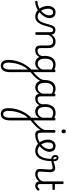

<svg xmlns="http://www.w3.org/2000/svg" viewBox="1548 -2460 1752 5055"><g transform="rotate(90 2424.5 68.0)"><path d="M-60 17Q-72 17 -78 7.5Q-84 -2 -83 -14Q-82 -26 -73.5 -35.5Q-65 -45 -47 -45Q2 -45 53 -63.5Q104 -82 150 -114Q196 -146 229 -184Q252 -211 268 -238Q284 -265 292.5 -294Q301 -323 301 -352Q301 -407 278.5 -431Q256 -455 216 -455Q203 -455 197.5 -464.5Q192 -474 192.5 -487Q193 -500 200 -509.5Q207 -519 219 -519Q274 -519 308 -496Q342 -473 358 -436Q374 -399 374 -356Q374 -322 361.5 -286.5Q349 -251 327.5 -216.5Q306 -182 278 -150Q235 -102 180 -64Q125 -26 64 -4.5Q3 17 -60 17Z M331 17Q286 17 244 0Q202 -17 167.5 -48Q133 -79 107 -121.5Q81 -164 67 -214.5Q53 -265 53 -321Q53 -364 65.5 -400.5Q78 -437 100 -463.5Q122 -490 152.5 -504.5Q183 -519 219 -519Q231 -519 237 -509.5Q243 -500 242.5 -487Q242 -474 234.5 -464.5Q227 -455 215 -455Q200 -455 186 -449Q172 -443 161 -432Q150 -421 142.5 -405Q135 -389 130.5 -368.5Q126 -348 126 -323Q126 -262 143.5 -211Q161 -160 191 -123Q221 -86 258 -66Q295 -46 333 -46Q374 -46 404 -63.5Q434 -81 456.5 -114.5Q479 -148 496.5 -196.5Q514 -245 529 -308Q543 -362 557 -401.5Q571 -441 588 -466Q605 -491 628.5 -503Q652 -515 685 -515Q697 -515 703 -505.5Q709 -496 708.5 -484Q708 -472 701 -463Q694 -454 682 -454Q668 -454 656 -446.5Q644 -439 633.5 -422.5Q623 -406 613.5 -379Q604 -352 595 -314Q578 -244 556 -184Q534 -124 503.5 -78.5Q473 -33 431 -8Q389 17 331 17Z M1221 17Q1186 17 1161.5 7Q1137 -3 1121.5 -23Q1106 -43 1099.5 -72Q1093 -101 1093 -139V-326Q1093 -366 1081.5 -394.5Q1070 -423 1046 -438.5Q1022 -454 981 -454Q957 -454 932.5 -447Q908 -440 886 -424.5Q864 -409 845 -383Q826 -357 814 -319V-7Q814 4 805 9.5Q796 15 778 15Q761 15 752.5 9.5Q744 4 744 -7V-371Q744 -418 729.5 -436Q715 -454 683 -454Q670 -454 664 -463Q658 -472 658 -484Q658 -496 665 -505.5Q672 -515 685 -515Q712 -515 733 -508.5Q754 -502 769.5 -489Q785 -476 794.5 -457Q804 -438 808 -414L810 -407Q824 -436 844.5 -457Q865 -478 888.5 -492Q912 -506 938 -512.5Q964 -519 991 -519Q1041 -519 1079.5 -500Q1118 -481 1140 -440.5Q1162 -400 1162 -334V-139Q1162 -88 1177 -66.5Q1192 -45 1234 -45Q1246 -45 1251.5 -35.5Q1257 -26 1256 -14Q1255 -2 1246.5 7.5Q1238 17 1221 17Z M1220 17Q1208 17 1202 7.5Q1196 -2 1197 -14Q1198 -26 1207 -35.5Q1216 -45 1233 -45Q1264 -45 1289 -55Q1314 -65 1332 -83.5Q1350 -102 1360.5 -128Q1371 -154 1374 -186Q1375 -199 1386 -203.5Q1397 -208 1407.5 -203.5Q1418 -199 1417 -186Q1414 -137 1398.5 -99.5Q1383 -62 1357 -36Q1331 -10 1296.5 3.5Q1262 17 1220 17Z M1626 924Q1555 924 1514.5 873.5Q1474 823 1474 728Q1474 666 1483 603.5Q1492 541 1511 479Q1530 417 1558.5 357Q1587 297 1627 240Q1643 218 1660 196Q1677 174 1694.5 154.5Q1712 135 1727 119V-84Q1703 -41 1675 -19.5Q1647 2 1618.5 9.5Q1590 17 1562 17Q1506 17 1462 -11.5Q1418 -40 1393 -96.5Q1368 -153 1368 -236Q1368 -287 1378 -330.5Q1388 -374 1406.5 -409Q1425 -444 1452.5 -468.5Q1480 -493 1516 -506Q1552 -519 1595 -519Q1622 -519 1642.5 -516Q1663 -513 1683 -505Q1703 -497 1727 -482V-493Q1727 -504 1735.5 -509.5Q1744 -515 1762 -515Q1779 -515 1787.5 -509.5Q1796 -504 1796 -493V681Q1796 740 1785 785.5Q1774 831 1752 862Q1730 893 1698 908.5Q1666 924 1626 924ZM1632 862Q1662 862 1683 841.5Q1704 821 1715.5 781.5Q1727 742 1727 684V210Q1718 220 1708.5 231.5Q1699 243 1690.5 254Q1682 265 1673 277Q1643 324 1619 378Q1595 432 1578.5 489.5Q1562 547 1554 607.5Q1546 668 1546 727Q1546 769 1556 799Q1566 829 1585 845.5Q1604 862 1632 862ZM1574 -48Q1604 -48 1632.5 -60Q1661 -72 1685.5 -99.5Q1710 -127 1727 -173V-416Q1694 -437 1663 -446Q1632 -455 1600 -455Q1571 -455 1546 -446Q1521 -437 1501.5 -420Q1482 -403 1468.5 -377Q1455 -351 1448 -317Q1441 -283 1441 -240Q1441 -182 1455.5 -138.5Q1470 -95 1499.5 -71.5Q1529 -48 1574 -48Z M1784 151Q1776 157 1767 152Q1758 147 1752.5 137Q1747 127 1747.5 115Q1748 103 1757 97Q1810 54 1850.5 17.5Q1891 -19 1920 -52.5Q1949 -86 1968 -117Q1987 -148 1995.5 -179.5Q2004 -211 2004 -244Q2004 -256 2015 -259.5Q2026 -263 2036.5 -259.5Q2047 -256 2047 -244Q2047 -201 2037.5 -162Q2028 -123 2009 -87Q1990 -51 1959.5 -13.5Q1929 24 1885 64Q1841 104 1784 151Z M2199 17Q2142 17 2098 -11.5Q2054 -40 2029 -96.5Q2004 -153 2004 -236Q2004 -287 2014 -330.5Q2024 -374 2042.5 -409Q2061 -444 2089 -468.5Q2117 -493 2152.5 -506Q2188 -519 2231 -519Q2271 -519 2311 -504.5Q2351 -490 2385 -465V-403Q2346 -433 2310 -444Q2274 -455 2236 -455Q2207 -455 2182.5 -446Q2158 -437 2138.5 -420Q2119 -403 2105 -377Q2091 -351 2084 -317Q2077 -283 2077 -240Q2077 -182 2091.5 -138.5Q2106 -95 2136 -71.5Q2166 -48 2210 -48Q2245 -48 2277 -64Q2309 -80 2335.5 -117Q2362 -154 2379 -215L2397 -163Q2375 -88 2341 -49Q2307 -10 2270 3.5Q2233 17 2199 17ZM2491 17Q2458 17 2433 7.5Q2408 -2 2392.5 -21.5Q2377 -41 2370 -69.5Q2363 -98 2363 -136V-491Q2363 -503 2371.5 -509Q2380 -515 2398 -515Q2415 -515 2423.5 -509.5Q2432 -504 2432 -492V-136Q2432 -88 2447 -66.5Q2462 -45 2504 -45Q2512 -45 2516.5 -35.5Q2521 -26 2520 -14Q2519 -2 2512 7.5Q2505 17 2491 17Z M2490 17Q2478 17 2472 7.5Q2466 -2 2467 -14Q2468 -26 2477 -35.5Q2486 -45 2503 -45Q2534 -45 2559 -55Q2584 -65 2602 -83.5Q2620 -102 2630.5 -128Q2641 -154 2644 -186Q2645 -199 2656 -203.5Q2667 -208 2677.5 -203.5Q2688 -199 2687 -186Q2684 -137 2668.5 -99.5Q2653 -62 2627 -36Q2601 -10 2566.5 3.5Q2532 17 2490 17Z M2896 924Q2825 924 2784.5 873.5Q2744 823 2744 728Q2744 666 2753 603.5Q2762 541 2781 479Q2800 417 2828.5 357Q2857 297 2897 240Q2913 218 2930 196Q2947 174 2964.5 154.5Q2982 135 2997 119V-84Q2973 -41 2945 -19.5Q2917 2 2888.5 9.5Q2860 17 2832 17Q2776 17 2732 -11.5Q2688 -40 2663 -96.5Q2638 -153 2638 -236Q2638 -287 2648 -330.5Q2658 -374 2676.5 -409Q2695 -444 2722.5 -468.5Q2750 -493 2786 -506Q2822 -519 2865 -519Q2892 -519 2912.5 -516Q2933 -513 2953 -505Q2973 -497 2997 -482V-493Q2997 -504 3005.5 -509.5Q3014 -515 3032 -515Q3049 -515 3057.5 -509.5Q3066 -504 3066 -493V681Q3066 740 3055 785.5Q3044 831 3022 862Q3000 893 2968 908.5Q2936 924 2896 924ZM2902 862Q2932 862 2953 841.5Q2974 821 2985.5 781.5Q2997 742 2997 684V210Q2988 220 2978.5 231.5Q2969 243 2960.5 254Q2952 265 2943 277Q2913 324 2889 378Q2865 432 2848.5 489.5Q2832 547 2824 607.5Q2816 668 2816 727Q2816 769 2826 799Q2836 829 2855 845.5Q2874 862 2902 862ZM2844 -48Q2874 -48 2902.5 -60Q2931 -72 2955.5 -99.5Q2980 -127 2997 -173V-416Q2964 -437 2933 -446Q2902 -455 2870 -455Q2841 -455 2816 -446Q2791 -437 2771.5 -420Q2752 -403 2738.5 -377Q2725 -351 2718 -317Q2711 -283 2711 -240Q2711 -182 2725.5 -138.5Q2740 -95 2769.5 -71.5Q2799 -48 2844 -48Z M3052 152Q3045 159 3036.5 153.5Q3028 148 3022.5 138Q3017 128 3017 116Q3017 104 3025 97Q3077 55 3117.5 20Q3158 -15 3190 -45.5Q3222 -76 3247 -106.5Q3272 -137 3291.5 -169.5Q3311 -202 3325 -241Q3330 -256 3341.5 -258.5Q3353 -261 3361 -254.5Q3369 -248 3365 -235Q3351 -188 3332 -148.5Q3313 -109 3286 -73.5Q3259 -38 3225 -3.5Q3191 31 3148 69Q3105 107 3052 152Z M3451 17Q3415 17 3389.5 7Q3364 -3 3349 -23Q3334 -43 3327 -72Q3320 -101 3320 -139V-493Q3320 -504 3328.5 -509.5Q3337 -515 3354 -515Q3372 -515 3381 -509.5Q3390 -504 3390 -493V-139Q3390 -88 3405 -66.5Q3420 -45 3464 -45Q3475 -45 3481 -35.5Q3487 -26 3486 -14Q3485 -2 3476.5 7.5Q3468 17 3451 17ZM3355 -676Q3330 -676 3317.5 -690Q3305 -704 3305 -732Q3305 -760 3317.5 -774Q3330 -788 3355 -788Q3380 -788 3392.5 -774Q3405 -760 3405 -732Q3405 -704 3392.5 -690Q3380 -676 3355 -676Z M3451 17Q3436 17 3430 7.5Q3424 -2 3426.5 -14Q3429 -26 3438.5 -35.5Q3448 -45 3464 -45Q3520 -45 3573 -64.5Q3626 -84 3666 -114Q3677 -121 3685.5 -117Q3694 -113 3698.5 -103Q3703 -93 3702.5 -82Q3702 -71 3693 -66Q3660 -42 3619 -23Q3578 -4 3535 6.5Q3492 17 3451 17Z M3670 -113Q3692 -129 3712 -147Q3732 -165 3749 -184Q3772 -211 3788 -238Q3804 -265 3812.5 -294Q3821 -323 3821 -352Q3821 -407 3798.5 -431Q3776 -455 3736 -455Q3723 -455 3717.5 -464.5Q3712 -474 3712.5 -487Q3713 -500 3720 -509.5Q3727 -519 3739 -519Q3794 -519 3828 -496Q3862 -473 3878 -436Q3894 -399 3894 -356Q3894 -322 3881.5 -286.5Q3869 -251 3847.5 -216.5Q3826 -182 3798 -150Q3777 -127 3753.5 -106Q3730 -85 3704 -66Z M3873 17Q3821 17 3775 0Q3729 -17 3692 -48Q3655 -79 3628.5 -121.5Q3602 -164 3587.5 -214.5Q3573 -265 3573 -321Q3573 -355 3581 -385.5Q3589 -416 3603.5 -440.5Q3618 -465 3639 -482.5Q3660 -500 3685 -509.5Q3710 -519 3739 -519Q3751 -519 3757 -509.5Q3763 -500 3762.5 -487Q3762 -474 3754.5 -464.5Q3747 -455 3735 -455Q3716 -455 3699.5 -446Q3683 -437 3671 -419.5Q3659 -402 3652.5 -378Q3646 -354 3646 -323Q3646 -262 3665 -211Q3684 -160 3716.5 -123Q3749 -86 3789.5 -66Q3830 -46 3873 -46Q3938 -46 3984.5 -92.5Q4031 -139 4056 -228.5Q4081 -318 4081 -447Q4081 -459 4089.5 -465Q4098 -471 4110 -470.5Q4122 -470 4130.5 -463.5Q4139 -457 4139 -444Q4139 -290 4107 -187.5Q4075 -85 4015 -34Q3955 17 3873 17Z M4473 17Q4449 17 4426.5 10.5Q4404 4 4385 -9.5Q4366 -23 4355 -44.5Q4344 -66 4344 -98Q4344 -124 4346.5 -158.5Q4349 -193 4351.5 -231Q4354 -269 4356.5 -304.5Q4359 -340 4359 -367Q4359 -410 4347 -425.5Q4335 -441 4306 -441Q4284 -441 4260.5 -435.5Q4237 -430 4213 -422.5Q4189 -415 4162 -409Q4135 -403 4106 -403Q4066 -403 4036.5 -417Q4007 -431 3991.5 -457Q3976 -483 3976 -516Q3976 -551 3996.5 -573.5Q4017 -596 4051 -596Q4085 -596 4104.5 -576.5Q4124 -557 4133 -527.5Q4142 -498 4142 -466Q4157 -466 4176.5 -472Q4196 -478 4219 -487Q4242 -496 4267.5 -502.5Q4293 -509 4320 -509Q4357 -509 4381.5 -494.5Q4406 -480 4417.5 -450Q4429 -420 4429 -372Q4429 -345 4426.5 -309Q4424 -273 4421.5 -235.5Q4419 -198 4416.5 -165.5Q4414 -133 4414 -112Q4414 -76 4432.5 -60.5Q4451 -45 4486 -45Q4498 -45 4504.5 -35.5Q4511 -26 4510 -14Q4509 -2 4500 7.5Q4491 17 4473 17ZM4089 -457Q4089 -480 4085 -500.5Q4081 -521 4073 -534Q4065 -547 4052 -547Q4041 -547 4035 -538.5Q4029 -530 4029 -516Q4029 -494 4044.5 -475.5Q4060 -457 4089 -457Z M4474 17Q4462 17 4456 7.5Q4450 -2 4451 -14Q4452 -26 4461 -35.5Q4470 -45 4487 -45Q4522 -45 4552.5 -56.5Q4583 -68 4607.5 -88.5Q4632 -109 4651 -137.5Q4670 -166 4681 -199Q4686 -212 4696.5 -211Q4707 -210 4715 -202Q4723 -194 4719 -183Q4706 -137 4682.5 -100Q4659 -63 4627.5 -37Q4596 -11 4557.5 3Q4519 17 4474 17Z M4787 17Q4749 17 4723.5 2Q4698 -13 4685.5 -41Q4673 -69 4673 -109V-708Q4673 -719 4681 -724.5Q4689 -730 4706 -730Q4724 -730 4733 -724.5Q4742 -719 4742 -708V-500H4876Q4888 -500 4893.5 -493Q4899 -486 4899 -468Q4899 -451 4893.5 -443.5Q4888 -436 4876 -436H4742V-120Q4742 -82 4752.5 -63.5Q4763 -45 4793 -45Q4817 -45 4834.5 -57Q4852 -69 4869 -88Q4879 -97 4888 -95Q4897 -93 4905 -85Q4914 -77 4915 -68Q4916 -59 4911 -51Q4896 -28 4876 -13Q4856 2 4833.5 9.5Q4811 17 4787 17Z"/></g></svg>

Font: Playwrite BE WAL Light
Style: Regular
Weight: 300
Version: Version 1.002